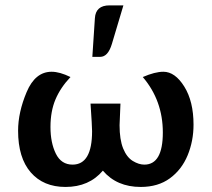

<svg xmlns="http://www.w3.org/2000/svg" viewBox="-20 -704 805 730"><path d="M515.1 6.8Q423.8 6.8 371.1 -55.2Q318.8 6.8 229 6.8Q145 6.8 96.9 -48.6Q48.8 -104 48.8 -207Q48.8 -276.9 81.3 -354Q113.8 -431.2 176.3 -431.2Q207 -431.2 248 -411.1Q210 -371.1 190.9 -325.9Q171.9 -280.8 171.9 -221.2Q171.9 -161.1 192.4 -119.6Q212.9 -78.1 255.9 -78.1Q330.1 -78.1 330.1 -205.1Q330.1 -223.6 324.2 -310.1H438L434.6 -228Q434.6 -173.3 448.2 -139.6Q461.9 -106 484.9 -92Q507.8 -78.1 528.8 -78.1Q599.1 -78.1 599.1 -200.2Q599.1 -321.8 522.9 -411.1Q569.3 -431.2 601.1 -431.2Q645.5 -431.2 680.7 -374.8Q715.8 -318.4 715.8 -230Q715.8 -168 693.4 -113.5Q670.9 -59.1 626 -26.1Q581.1 6.8 515.1 6.8ZM360.8 -487.8H331.1L340.8 -634.8Q343.8 -683.6 396.5 -683.6H449.2L405.3 -536.6Q390.6 -487.8 360.8 -487.8Z"/></svg>

Font: Bainsley
Style: Bold
Weight: 700
Designer: Paul James MIller
Foundry: High-Logic / Made with FontCreator
Version: Version 1.411;March 28, 2021;FontCreator 13.0.0.2683 64-bit